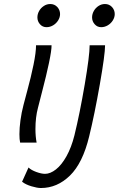

<svg xmlns="http://www.w3.org/2000/svg" viewBox="-20 -713 594 960"><path d="M231.4 -692.9Q252.4 -692.9 266.4 -678Q280.3 -663.1 280.3 -642.6Q280.3 -626.5 270.8 -611.1Q261.2 -595.7 245.6 -586.4Q230 -577.1 212.4 -577.1Q192.9 -577.1 179.9 -591.8Q167 -606.4 167 -626Q167 -642.6 175.5 -658Q184.1 -673.3 199 -683.1Q213.9 -692.9 231.4 -692.9ZM191.9 -260.3 169.9 -174.3Q157.2 -127 157.2 -67.9Q157.2 -30.3 163.1 0H80.6Q77.1 -15.6 77.1 -42.5Q77.1 -73.2 82.3 -111.6Q87.4 -149.9 97.7 -189L116.7 -260.7Q134.8 -327.1 147.5 -388.9Q160.2 -450.7 160.2 -486.8H237.8Q238.3 -462.4 224.9 -398.4Q211.4 -334.5 191.9 -260.3ZM425.8 -30.8Q393.6 102.5 329.8 164.8Q266.1 227.1 184.6 227.1Q166 227.1 137.5 218.5Q108.9 210 90.3 195.8L122.6 124.5Q135.3 137.2 161.1 146.7Q187 156.2 205.1 156.2Q231.4 156.2 259.8 134Q288.1 111.8 312.5 68.1Q336.9 24.4 352.1 -36.1Q378.9 -145.5 403.6 -290.3Q428.2 -435.1 428.2 -486.8H505.4Q505.4 -440.9 479 -290.5Q452.6 -140.1 425.8 -30.8ZM504.9 -692.9Q525.9 -692.9 539.8 -678Q553.7 -663.1 553.7 -642.6Q553.7 -626.5 544.2 -611.1Q534.7 -595.7 519 -586.4Q503.4 -577.1 485.8 -577.1Q466.3 -577.1 453.4 -591.8Q440.4 -606.4 440.4 -626Q440.4 -642.6 449 -658Q457.5 -673.3 472.4 -683.1Q487.3 -692.9 504.9 -692.9Z"/></svg>

Font: Lesson One Light
Style: Italic
Weight: 300
Italic angle: -14°
Designer: But Ko, Victor Gaultney, Annie Olsen, Julie Remington, Don Collingsworth, Eric Hays, Becca Hirsbrunner
Version: Version 1.100